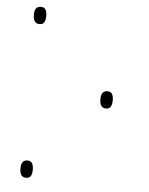

<svg xmlns="http://www.w3.org/2000/svg" viewBox="-53 -766 635 819"><g transform="rotate(5 265.0 -357.0)"><path d="M89 -649Q62 -649 62 -687Q62 -723 89 -723Q104 -723 109.5 -712.5Q115 -702 115 -687Q115 -669 109.5 -659Q104 -649 89 -649ZM403 -315Q376 -315 376 -353Q376 -389 403 -389Q418 -389 423.5 -379Q429 -369 429 -353Q429 -336 423.5 -325.5Q418 -315 403 -315ZM89 9Q62 9 62 -28Q62 -65 89 -65Q104 -65 109.5 -54.5Q115 -44 115 -28Q115 -11 109.5 -1Q104 9 89 9Z"/></g></svg>

Font: Noto Sans Mono Condensed Thin
Style: Regular
Weight: 100
Width: 3
Designer: Monotype Design Team
Foundry: Monotype Imaging Inc.
Version: Version 2.014; ttfautohint (v1.8.4.7-5d5b)